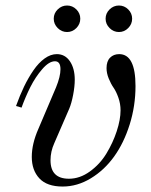

<svg xmlns="http://www.w3.org/2000/svg" viewBox="-20 -664 546 696"><path d="M58.1 -273.9 38.1 -279.8Q51.8 -317.9 67.1 -349.9Q82.5 -381.8 101.3 -409.2Q120.1 -436.5 141.8 -452.1Q163.6 -467.8 186 -467.8Q215.8 -467.8 233.4 -441.9Q251 -416 251 -375Q251 -350.6 245.1 -320.1Q239.3 -289.6 231 -270L176.8 -145Q163.1 -114.7 163.1 -83Q163.1 -16.1 230 -16.1Q269.5 -16.1 305.9 -42.5Q342.3 -68.8 365.7 -107.4Q389.2 -146 403.1 -188.2Q417 -230.5 417 -264.2Q417 -287.6 409.2 -309.8Q401.4 -332 391.6 -346.2Q381.8 -360.4 374 -379.6Q366.2 -398.9 366.2 -417Q366.2 -441.9 378.9 -454.8Q391.6 -467.8 412.1 -467.8Q471.2 -467.8 471.2 -352.1Q471.2 -280.3 450.2 -213.1Q429.2 -146 393.8 -96.7Q358.4 -47.4 309.3 -17.6Q260.3 12.2 207 12.2Q150.4 12.2 122.8 -17.3Q95.2 -46.9 95.2 -95.2Q95.2 -142.6 119.1 -196.8L183.1 -347.2Q199.2 -386.7 199.2 -413.1Q199.2 -441.9 179.2 -441.9Q157.7 -441.9 133.1 -413.3Q108.4 -384.8 90.3 -348.9Q72.3 -313 58.1 -273.9ZM377.2 -629.9Q391.6 -644 411.1 -644Q430.7 -644 444.8 -629.9Q459 -615.7 459 -596.2Q459 -576.7 444.8 -562.3Q430.7 -547.9 411.1 -547.9Q391.6 -547.9 377.2 -562.3Q362.8 -576.7 362.8 -596.2Q362.8 -615.7 377.2 -629.9ZM189.2 -629.9Q203.6 -644 223.1 -644Q242.7 -644 256.8 -629.9Q271 -615.7 271 -596.2Q271 -576.7 256.8 -562.3Q242.7 -547.9 223.1 -547.9Q203.6 -547.9 189.2 -562.3Q174.8 -576.7 174.8 -596.2Q174.8 -615.7 189.2 -629.9Z"/></svg>

Font: Flanker Steampunk
Style: Italic
Weight: 400
Italic angle: -12°
Designer: Alexey Kryukov, Leonardo Di Lena
Foundry: Alexey Kryukov, Leonardo Di Lena
Version: 1.210